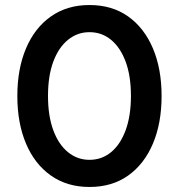

<svg xmlns="http://www.w3.org/2000/svg" viewBox="-20 -732 712 764"><path d="M336 12Q247 12 182.5 -33.5Q118 -79 83.5 -160.5Q49 -242 49 -350Q49 -458 83.5 -539.5Q118 -621 182.5 -666.5Q247 -712 336 -712Q426 -712 490 -666.5Q554 -621 588.5 -539.5Q623 -458 623 -350Q623 -242 588.5 -160.5Q554 -79 490 -33.5Q426 12 336 12ZM336 -96Q385 -96 422 -126.5Q459 -157 480 -214Q501 -271 501 -350Q501 -430 480 -486.5Q459 -543 422 -573.5Q385 -604 336 -604Q288 -604 250.5 -573.5Q213 -543 192 -486.5Q171 -430 171 -350Q171 -271 192 -214Q213 -157 250.5 -126.5Q288 -96 336 -96Z"/></svg>

Font: DM Sans 9pt SemiBold
Style: Regular
Weight: 600
Version: Version 4.004;gftools[0.9.30]